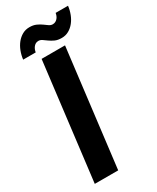

<svg xmlns="http://www.w3.org/2000/svg" viewBox="-228 -970 844 1033"><g transform="rotate(-30 194.0 -453.0)"><path d="M34 0ZM179.5 0H34L122.5 -725.5H268ZM268 -856.5Q278 -856.5 285.8 -860.8Q293.5 -865 299 -871.8Q304.5 -878.5 307.5 -886.5Q310.5 -894.5 311.5 -902H388.5Q385.5 -876 376.2 -852Q367 -828 352.2 -809.5Q337.5 -791 317.8 -779.8Q298 -768.5 273.5 -768.5Q249 -768.5 232.2 -776.2Q215.5 -784 202.5 -793.2Q189.5 -802.5 178.5 -810.2Q167.5 -818 155.5 -818Q145 -818 137.5 -813.5Q130 -809 124.8 -802Q119.5 -795 116.5 -787Q113.5 -779 112.5 -771.5H34.5Q37.5 -797.5 46.8 -821.8Q56 -846 71 -864.8Q86 -883.5 106 -894.8Q126 -906 150 -906Q174.5 -906 191.5 -898.2Q208.5 -890.5 221.5 -881.2Q234.5 -872 245.2 -864.2Q256 -856.5 268 -856.5Z"/></g></svg>

Font: Lato Heavy
Style: Italic
Weight: 800
Italic angle: -7°
Designer: Lukasz Dziedzic
Foundry: tyPoland Lukasz Dziedzic
Version: Version 2.007; 2014-02-27